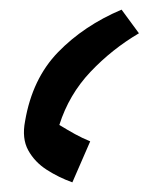

<svg xmlns="http://www.w3.org/2000/svg" viewBox="-20 -690 308 398"><path d="M232 -670 268 -621Q212 -588 167.5 -541Q123 -494 103 -431Q121 -420 135.5 -412Q150 -404 167 -397L130 -312Q102 -322 77 -338Q52 -354 38.5 -378.5Q25 -403 32 -439Q47 -527 100.5 -582Q154 -637 232 -670Z"/></svg>

Font: Noto Sans Arabic SemCond
Style: Bold
Weight: 700
Width: 4
Designer: Monotype Design Team, Nadine Chahine, Nizar Qandah and Khaled Hosny
Foundry: Monotype Imaging Inc.
Version: Version 2.012; ttfautohint (v1.8.4.7-5d5b)